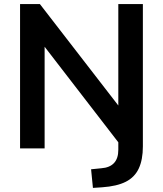

<svg xmlns="http://www.w3.org/2000/svg" viewBox="-20 -725 795 938"><path d="M434 193 425 102 475 97Q516 94 537 71.5Q558 49 558 7V-51L581 0L173 -529H198V0H78V-705H175L584 -176H558V-705H678V-10Q678 55 658 98Q638 141 594.5 163Q551 185 479 190Z"/></svg>

Font: Mulish ExtraLight
Style: Regular
Weight: 200
Designer: Vernon Adams
Foundry: Vernon Adams
Version: Version 3.603